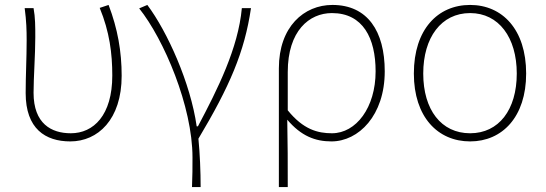

<svg xmlns="http://www.w3.org/2000/svg" viewBox="-20 -560 2211 778"><path d="M265 13C376 13 473 -75 473 -253C473 -351 457 -443 420 -540L384 -528C424 -431 435 -343 435 -254C435 -93 359 -20 267 -20C188 -20 116 -59 116 -184C116 -245 123 -338 123 -409C123 -453 123 -489 116 -527H80C87 -474 88 -438 88 -396C88 -325 84 -254 84 -183C84 -38 164 13 265 13Z M758 198H793C793 136 790 62 784 2C910 -209 971 -349 997 -527H960C945 -364 862 -199 782 -48H777C752 -224 658 -432 577 -540L544 -526C644 -401 760 -129 760 78C760 125 760 147 758 198Z M1110 198H1146C1146 92 1146 31 1144 -75C1200 -9 1257 13 1323 13C1433 13 1539 -92 1539 -271C1539 -434 1469 -540 1327 -540C1212 -540 1110 -452 1110 -283ZM1325 -20C1268 -20 1209 -35 1146 -113V-268C1146 -435 1233 -507 1325 -507C1451 -507 1502 -405 1502 -271C1502 -124 1423 -20 1325 -20Z M1885 13C2015 13 2112 -86 2112 -262C2112 -441 2015 -540 1885 -540C1754 -540 1657 -441 1657 -262C1657 -86 1754 13 1885 13ZM1885 -20C1768 -20 1695 -115 1695 -262C1695 -408 1768 -507 1885 -507C2001 -507 2074 -408 2074 -262C2074 -115 2001 -20 1885 -20Z"/></svg>

Font: Noto Sans Japanese Thin
Style: Regular
Weight: 100
Designer: Ryoko NISHIZUKA (kana & ideographs); Paul D. Hunt (Latin, Greek & Cyrillic); Wenlong ZHANG (bopomofo); Sandoll Communica
Foundry: Adobe Systems Incorporated
Version: Version 1.000;PS 1;hotconv 1.0.78;makeotf.lib2.5.61930